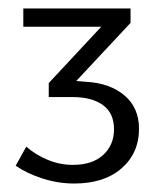

<svg xmlns="http://www.w3.org/2000/svg" viewBox="-20 -788 383 453"><path d="M183 -595Q239 -592 273.5 -563Q308 -534 308 -484Q308 -427 267 -391Q226 -355 155 -355Q117 -355 80 -367Q43 -379 17 -397L42 -442Q65 -422 93.5 -410.5Q122 -399 152 -399Q198 -399 223.5 -422.5Q249 -446 249 -483Q249 -521 223 -540Q197 -559 151 -559H95V-592L219 -725H35V-768H288V-734L160 -597Z"/></svg>

Font: Alexandria Light
Style: Regular
Weight: 300
Designer: Mohamed Gaber
Foundry: Kief Type Foundry
Version: Version 5.100